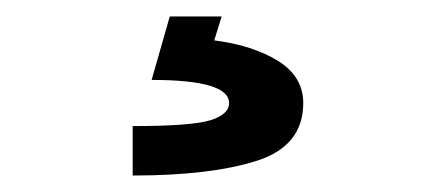

<svg xmlns="http://www.w3.org/2000/svg" viewBox="-20 -20 540 233"><path d="M141 193V133Q212 133 235 126Q258 119 258 105Q258 77 164 77L186 0H249L240 29Q287 35 317.5 54Q348 73 348 105Q348 157 292 175Q236 193 141 193Z"/></svg>

Font: Zen Kaku Gothic New Black
Style: Regular
Weight: 900
Designer: Yoshimichi Ohira
Foundry: Positype
Version: Version 1.001